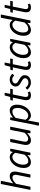

<svg xmlns="http://www.w3.org/2000/svg" viewBox="1810 -2562 957 4616"><g transform="rotate(-90 2288.0 -253.5)"><path d="M173 -712H250L202 -477L186 -416H190Q232 -451 272 -474.5Q312 -498 357 -498Q419 -498 445.5 -466Q472 -434 472 -377Q472 -360 470.5 -345Q469 -330 464 -310L402 0H326L386 -300Q390 -320 392 -332Q394 -344 394 -357Q394 -394 377 -413Q360 -432 322 -432Q293 -432 257.5 -411Q222 -390 176 -344L107 0H31Z M558 -164Q558 -234 580 -295Q602 -356 639 -401Q676 -446 723 -472Q770 -498 821 -498Q860 -498 890.5 -478Q921 -458 938 -425H942L961 -486H1023L926 0H863L871 -72H867Q832 -34 788 -11Q744 12 698 12Q634 12 596 -33Q558 -78 558 -164ZM726 -52Q764 -52 803.5 -74.5Q843 -97 879 -145L923 -362Q902 -400 877 -417Q852 -434 824 -434Q788 -434 754 -412.5Q720 -391 694 -355Q668 -319 652.5 -272.5Q637 -226 637 -176Q637 -113 661 -82.5Q685 -52 726 -52Z M1454 0H1391L1399 -74H1395Q1355 -39 1313.5 -13.5Q1272 12 1227 12Q1165 12 1138.5 -20.5Q1112 -53 1112 -109Q1112 -126 1113.5 -141Q1115 -156 1120 -176L1182 -486H1259L1198 -186Q1194 -166 1192 -154Q1190 -142 1190 -129Q1190 -92 1207 -73Q1224 -54 1262 -54Q1291 -54 1326 -75Q1361 -96 1406 -142L1475 -486H1551Z M1681 46 1650 205H1574L1712 -486H1775L1769 -422H1772Q1809 -453 1851.5 -475.5Q1894 -498 1940 -498Q2004 -498 2042 -452.5Q2080 -407 2080 -322Q2080 -252 2058 -191Q2036 -130 1999.5 -85Q1963 -40 1915.5 -14Q1868 12 1818 12Q1780 12 1750 -7.5Q1720 -27 1701 -58H1699ZM1912 -434Q1878 -434 1837.5 -413Q1797 -392 1762 -354L1716 -122Q1736 -84 1761 -68Q1786 -52 1815 -52Q1851 -52 1885 -73.5Q1919 -95 1944.5 -131Q1970 -167 1985.5 -213.5Q2001 -260 2001 -311Q2001 -373 1977.5 -403.5Q1954 -434 1912 -434Z M2250 -424H2179L2190 -481L2266 -486L2302 -620H2367L2340 -486H2463L2451 -424H2326L2269 -146Q2266 -128 2266 -110Q2266 -80 2279.5 -65Q2293 -50 2328 -50Q2342 -50 2355 -55Q2368 -60 2379 -65L2396 -10Q2379 -2 2356 5Q2333 12 2304 12Q2272 12 2250 3.5Q2228 -5 2214 -19.5Q2200 -34 2194 -53.5Q2188 -73 2188 -96Q2188 -111 2189.5 -123.5Q2191 -136 2193 -150Z M2488 -118Q2511 -86 2543 -66.5Q2575 -47 2613 -47Q2634 -47 2652.5 -53.5Q2671 -60 2685.5 -71Q2700 -82 2708 -96.5Q2716 -111 2716 -128Q2716 -141 2711.5 -152Q2707 -163 2697 -173.5Q2687 -184 2669.5 -195Q2652 -206 2627 -220Q2570 -251 2543 -281Q2516 -311 2516 -353Q2516 -385 2529.5 -412Q2543 -439 2565.5 -458Q2588 -477 2618.5 -487.5Q2649 -498 2683 -498Q2728 -498 2763.5 -480Q2799 -462 2826 -433L2782 -390Q2762 -410 2738 -424Q2714 -438 2681 -438Q2642 -438 2615.5 -415.5Q2589 -393 2589 -362Q2589 -347 2596 -335Q2603 -323 2615 -313Q2627 -303 2642.5 -294Q2658 -285 2675 -276Q2708 -258 2729.5 -241.5Q2751 -225 2764.5 -208.5Q2778 -192 2783.5 -175Q2789 -158 2789 -138Q2789 -104 2775.5 -76Q2762 -48 2737.5 -28.5Q2713 -9 2679.5 1.5Q2646 12 2607 12Q2583 12 2558.5 5Q2534 -2 2511.5 -14.5Q2489 -27 2470.5 -44Q2452 -61 2440 -80Z M2977 -424H2906L2917 -481L2993 -486L3029 -620H3094L3067 -486H3190L3178 -424H3053L2996 -146Q2993 -128 2993 -110Q2993 -80 3006.5 -65Q3020 -50 3055 -50Q3069 -50 3082 -55Q3095 -60 3106 -65L3123 -10Q3106 -2 3083 5Q3060 12 3031 12Q2999 12 2977 3.5Q2955 -5 2941 -19.5Q2927 -34 2921 -53.5Q2915 -73 2915 -96Q2915 -111 2916.5 -123.5Q2918 -136 2920 -150Z M3199 -164Q3199 -234 3221 -295Q3243 -356 3280 -401Q3317 -446 3364 -472Q3411 -498 3462 -498Q3501 -498 3531.5 -478Q3562 -458 3579 -425H3583L3602 -486H3664L3567 0H3504L3512 -72H3508Q3473 -34 3429 -11Q3385 12 3339 12Q3275 12 3237 -33Q3199 -78 3199 -164ZM3367 -52Q3405 -52 3444.5 -74.5Q3484 -97 3520 -145L3564 -362Q3543 -400 3518 -417Q3493 -434 3465 -434Q3429 -434 3395 -412.5Q3361 -391 3335 -355Q3309 -319 3293.5 -272.5Q3278 -226 3278 -176Q3278 -113 3302 -82.5Q3326 -52 3367 -52Z M4133 -522 4171 -712H4248L4104 0H4041L4049 -72H4045Q4010 -34 3966 -11Q3922 12 3876 12Q3812 12 3774 -33Q3736 -78 3736 -164Q3736 -234 3758 -295Q3780 -356 3817 -401Q3854 -446 3901 -472Q3948 -498 3999 -498Q4038 -498 4067 -478.5Q4096 -459 4114 -427H4117ZM3904 -52Q3942 -52 3981 -74.5Q4020 -97 4057 -145L4101 -362Q4080 -400 4055 -417Q4030 -434 4002 -434Q3966 -434 3932 -412.5Q3898 -391 3872 -355Q3846 -319 3830.5 -272.5Q3815 -226 3815 -176Q3815 -113 3839 -82.5Q3863 -52 3904 -52Z M4363 -424H4292L4303 -481L4379 -486L4415 -620H4480L4453 -486H4576L4564 -424H4439L4382 -146Q4379 -128 4379 -110Q4379 -80 4392.5 -65Q4406 -50 4441 -50Q4455 -50 4468 -55Q4481 -60 4492 -65L4509 -10Q4492 -2 4469 5Q4446 12 4417 12Q4385 12 4363 3.5Q4341 -5 4327 -19.5Q4313 -34 4307 -53.5Q4301 -73 4301 -96Q4301 -111 4302.5 -123.5Q4304 -136 4306 -150Z"/></g></svg>

Font: mr_Source Sans Pro
Style: Italic
Weight: 400
Italic angle: -11°
Designer: Paul D. Hunt
Foundry: Adobe Systems Incorporated
Version: Version 1.036;July 10, 2024;FontCreator 11.5.0.2430 64-bit